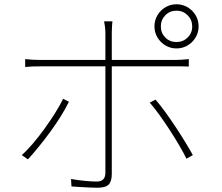

<svg xmlns="http://www.w3.org/2000/svg" viewBox="-20 -852 1040 900"><path d="M734 -728Q734 -697 755 -676Q776 -655 807 -655Q838 -655 859.5 -676Q881 -697 881 -728Q881 -759 859.5 -780.5Q838 -802 807 -802Q776 -802 755 -780.5Q734 -759 734 -728ZM704 -728Q704 -757 718 -780.5Q732 -804 755.5 -818Q779 -832 807 -832Q836 -832 859.5 -818Q883 -804 897 -780.5Q911 -757 911 -728Q911 -700 897 -676.5Q883 -653 859.5 -639Q836 -625 807 -625Q779 -625 755.5 -639Q732 -653 718 -676.5Q704 -700 704 -728ZM507 -752Q506 -745 505.5 -735.5Q505 -726 504.5 -716Q504 -706 504 -697Q504 -674 504 -641.5Q504 -609 504 -578.5Q504 -548 504 -528Q504 -508 504 -468Q504 -428 504 -377.5Q504 -327 504 -274Q504 -221 504 -172.5Q504 -124 504 -88Q504 -52 504 -37Q504 -2 489.5 13Q475 28 437 28Q422 28 399 27Q376 26 353.5 24.5Q331 23 315 22L313 -13Q347 -7 379.5 -4Q412 -1 433 -1Q454 -1 464 -11.5Q474 -22 474 -42Q474 -60 474 -99Q474 -138 474 -188.5Q474 -239 474 -293.5Q474 -348 474 -397Q474 -446 474 -481Q474 -516 474 -528Q474 -545 474 -576.5Q474 -608 474 -641.5Q474 -675 474 -697Q474 -711 472 -727Q470 -743 468 -752ZM98 -575Q118 -573 132.5 -572Q147 -571 171 -571Q183 -571 220.5 -571Q258 -571 312 -571Q366 -571 427.5 -571Q489 -571 550.5 -571Q612 -571 665 -571Q718 -571 754 -571Q790 -571 800 -571Q814 -571 831 -572Q848 -573 865 -575V-540Q849 -541 833 -541Q817 -541 801 -541Q791 -541 755 -541Q719 -541 666 -541Q613 -541 551.5 -541Q490 -541 428.5 -541Q367 -541 313 -541Q259 -541 221.5 -541Q184 -541 172 -541Q149 -541 133 -540.5Q117 -540 98 -538ZM303 -375Q288 -344 265 -307Q242 -270 214.5 -232.5Q187 -195 160 -162Q133 -129 111 -105L82 -125Q107 -147 135 -180Q163 -213 190 -250.5Q217 -288 239.5 -324Q262 -360 276 -389ZM709 -385Q730 -361 754 -328Q778 -295 802.5 -258Q827 -221 848 -186.5Q869 -152 884 -125L854 -108Q841 -135 820.5 -170Q800 -205 776 -242Q752 -279 727.5 -313Q703 -347 682 -371Z"/></svg>

Font: Noto Sans TC
Style: Regular
Weight: 100
Designer: Ryoko NISHIZUKA 西塚涼子 (kana, bopomofo & ideographs); Paul D. Hunt (Latin, Greek & Cyrillic); Sandoll Communications 산돌커뮤니
Foundry: Adobe
Version: Version 2.004;hotconv 1.0.118;makeotfexe 2.5.65603